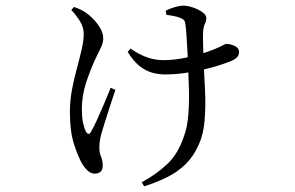

<svg xmlns="http://www.w3.org/2000/svg" viewBox="-20 -578 1040 676"><path d="M231.1 -542.9 240.6 -553.6Q256 -548.2 266.1 -543Q276.2 -537.8 286.1 -530.8Q295.5 -524.1 309.3 -510.1Q323 -496 333.3 -478.3Q343.5 -460.5 343.5 -441.8Q343.5 -428.4 336.1 -412.2Q328.7 -396 319.3 -377.7Q300.9 -339.9 284.5 -291.2Q268.2 -242.6 268.2 -194.5Q268.2 -166.6 272 -147.3Q275.9 -128 282.3 -115.2Q287.1 -106.6 291.9 -106.5Q296.7 -106.4 300.9 -115Q308.4 -127.3 320.8 -154.3Q333.2 -181.3 346.5 -212.7Q359.9 -244.1 369.5 -269.1L386.3 -261.5Q377.9 -236.3 368 -206.3Q358.2 -176.3 349.9 -150.1Q341.5 -123.9 337.5 -109.2Q333.9 -96.4 331.9 -84Q329.8 -71.6 329.8 -58Q329.8 -40.5 335.7 -26.8Q341.6 -13.1 341.6 6.7Q341.6 19.8 333.9 26.6Q326.3 33.3 313.8 33.3Q300.9 33.3 290.2 24.1Q279.5 14.9 270.4 0.7Q255.6 -24.5 240.9 -69.4Q226.1 -114.3 226.1 -185.6Q226.1 -223.1 233.3 -261.6Q240.5 -300.1 250.5 -336.5Q260.4 -373 267.6 -404.2Q274.8 -435.3 274.8 -458.5Q274.8 -481 262.7 -501.5Q250.6 -522 231.1 -542.9ZM429.6 -395.1 439.3 -407Q470.5 -385.7 498 -376Q525.5 -366.3 555.7 -366.3Q584.5 -366.3 617.6 -371.8Q650.6 -377.3 681.8 -386.5Q713 -395.6 735 -404.8Q755.9 -413.6 764.4 -418.5Q772.9 -423.3 776.5 -423.3Q791.5 -423.3 806.6 -416.1Q821.7 -408.9 821.7 -395.2Q821.7 -385.2 815.9 -378Q810.2 -370.8 796.5 -364.5Q780.7 -357.5 754.9 -349.1Q729.2 -340.7 697 -333.2Q664.7 -325.7 629.8 -320.8Q594.9 -315.9 559.8 -315.9Q537.4 -315.9 514.3 -322.6Q491.3 -329.2 470 -346.6Q448.7 -364 429.6 -395.1ZM565.4 -526.2 563.4 -540.3Q577.5 -547.8 595.3 -553Q613.1 -558.1 624.9 -558.1Q640.6 -558.1 659.8 -551.5Q679 -544.9 692.8 -535.1Q706.5 -525.4 706.5 -513.9Q706.5 -504.7 700.9 -493.1Q695.4 -481.5 694.9 -461.5Q694.3 -442.1 695.3 -411.1Q696.3 -380.2 697.3 -351.2Q699.3 -311.3 701.9 -259.2Q704.5 -207 700.6 -156.4Q696.8 -105.7 679.7 -68.8Q661.9 -27.8 633.7 -0.2Q605.5 27.4 568.3 45.8Q531.1 64.3 487.3 78.1L479.3 63.5Q532.5 34.6 569.7 -1.1Q606.9 -36.8 626.8 -95.7Q639.5 -129.4 642.9 -172.5Q646.3 -215.5 645.3 -259.9Q644.3 -304.2 642.5 -341.8Q641.7 -365.6 640.1 -394.2Q638.5 -422.8 636.9 -448.9Q635.3 -475 633.3 -488.4Q632.3 -501.6 628.4 -506.4Q624.5 -511.1 616.1 -514.3Q606.3 -519 592.5 -521.4Q578.7 -523.9 565.4 -526.2Z"/></svg>

Font: Noto Serif KR
Style: Regular
Weight: 200
Designer: Ryoko NISHIZUKA 西塚涼子 (kana & ideographs); Frank Grießhammer (Latin, Greek & Cyrillic); Wenlong ZHANG 张文龙 (bopomofo); San
Foundry: Adobe
Version: Version 2.001;hotconv 1.1.0;makeotfexe 2.6.0